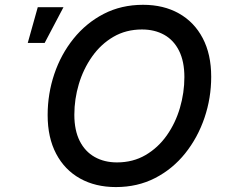

<svg xmlns="http://www.w3.org/2000/svg" viewBox="-20 -757 921 787"><path d="M455.1 9.8Q371.1 9.8 308.1 -25.4Q245.1 -60.5 210.2 -126.7Q175.3 -192.9 175.3 -285.2Q175.3 -372.6 202.6 -453.6Q230 -534.7 281.5 -598.6Q333 -662.6 405 -700Q477.1 -737.3 566.4 -737.3Q650.4 -737.3 713.1 -702.1Q775.9 -667 810.8 -600.8Q845.7 -534.7 845.7 -442.4Q845.7 -355 818.1 -273.9Q790.5 -192.9 739.3 -128.7Q688 -64.5 616 -27.3Q543.9 9.8 455.1 9.8ZM459.5 -91.3Q524.9 -91.3 576.4 -121.3Q627.9 -151.4 663.6 -201.9Q699.2 -252.4 717.5 -314.7Q735.8 -377 735.8 -440.9Q735.8 -504.9 714.1 -548.6Q692.4 -592.3 653.1 -614.3Q613.8 -636.2 562 -636.2Q496.6 -636.2 445.1 -606.2Q393.6 -576.2 357.7 -525.4Q321.8 -474.6 303.2 -412.6Q284.7 -350.6 284.7 -286.6Q284.7 -223.1 306.6 -179.4Q328.6 -135.7 368.2 -113.5Q407.7 -91.3 459.5 -91.3ZM93.8 -581.1 134.8 -727.5H240.2L163.1 -581.1Z"/></svg>

Font: Inter 16pt Medium
Style: Italic
Weight: 500
Italic angle: -9.3988°
Version: Version 4.001;git-66647c0bb